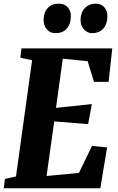

<svg xmlns="http://www.w3.org/2000/svg" viewBox="-23 -1000 626 1020"><path d="M-3 0 3 -49.5 62 -62.5 147.5 -680 85 -693.5 91 -743H573.5L554 -565H476.5L442.5 -675L310.5 -688L274.5 -427L465 -447L445 -340.5L265 -355L224.5 -65L396.5 -81.5L465.5 -224.5L546 -217L510 0ZM272 -824Q243 -824 225.8 -844.2Q208.5 -864.5 208.5 -895Q209.5 -934.5 230.8 -957.5Q252 -980.5 289 -980.5Q320.5 -980.5 337.2 -961Q354 -941.5 353.5 -912.5Q353 -872.5 332 -848.2Q311 -824 272 -824ZM466.5 -824Q441 -824 422.8 -844.2Q404.5 -864.5 405 -895Q405.5 -934.5 428.2 -957.5Q451 -980.5 484 -980.5Q515 -980.5 531.5 -961Q548 -941.5 547.5 -912.5Q547 -872.5 526 -848.2Q505 -824 466.5 -824Z"/></svg>

Font: Merriweather 24pt SemiCondensed Black
Style: Italic
Weight: 900
Width: 4
Italic angle: -7.8°
Designer: Eben Sorkin
Foundry: Eben Sorkin
Version: Version 2.101